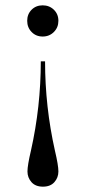

<svg xmlns="http://www.w3.org/2000/svg" viewBox="-20 -500 321 720"><path d="M98.5 -380Q82 -397 82 -422Q82 -447 98.5 -463.5Q115 -480 140 -480Q165 -480 182 -463.5Q199 -447 199 -422Q199 -397 182 -380Q165 -363 140 -363Q115 -363 98.5 -380ZM133 -270H149Q149 -100 186 65Q199 120 199 143Q199 166 184 183Q169 200 141 200Q113 200 98 183Q83 166 83 143Q83 120 96 65Q133 -100 133 -270Z"/></svg>

Font: Elsie
Style: Regular
Weight: 400
Designer: Alejandro Inler
Foundry: Alejandro Inler
Version: 1.002